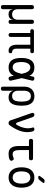

<svg xmlns="http://www.w3.org/2000/svg" viewBox="1598 -2422 1005 4240"><g transform="rotate(90 2100.0 -302.5)"><path d="M138 180Q115 180 104 169Q93 158 93 135V-505Q93 -528 104 -539Q115 -550 138 -550Q161 -550 172 -539Q183 -528 183 -505V-200Q183 -137 212.5 -102.5Q242 -68 298 -68Q354 -68 385.5 -102.5Q417 -137 417 -200V-505Q417 -528 428 -539Q439 -550 462 -550Q485 -550 496 -539Q507 -528 507 -505V-34Q507 -12 496 -1Q485 10 463 10Q441 10 430 -1Q419 -12 419 -34V-85Q419 -95 419 -95Q419 -95 417 -85Q409 -40 381 -15Q353 10 297 10Q241 10 216 -15Q191 -40 185 -85Q183 -95 183 -95Q183 -95 183 -85V135Q183 158 172 169Q161 180 138 180Z M1099 10Q1065 10 1040 -4.5Q1015 -19 999.5 -43Q984 -67 976.5 -98.5Q969 -130 969 -164V-470H796V-34Q796 -12 785.5 -1Q775 10 753 10Q731 10 720 -1Q709 -12 709 -34V-470H665Q645 -470 635 -480Q625 -490 625 -510Q625 -530 635 -540Q645 -550 665 -550H1114Q1134 -550 1144 -540Q1154 -530 1154 -510Q1154 -490 1144 -480Q1134 -470 1114 -470H1055V-158Q1055 -118 1074 -94Q1093 -70 1127 -68Q1141 -67 1148 -60.5Q1155 -54 1155 -40Q1155 -10 1143 0Q1131 10 1099 10Z M1760 -46Q1765 -23 1757 -10Q1749 3 1726 8Q1703 13 1689.5 5Q1676 -3 1671 -26L1610 -285Q1601 -325 1589 -359Q1577 -393 1560.5 -417.5Q1544 -442 1522 -456Q1500 -470 1470 -470Q1439 -470 1416.5 -454.5Q1394 -439 1379 -412Q1364 -385 1357 -348.5Q1350 -312 1350 -270H1260Q1260 -334 1271 -387Q1282 -440 1306.5 -478.5Q1331 -517 1371.5 -538.5Q1412 -560 1470 -560Q1530 -560 1568 -541.5Q1606 -523 1631 -489.5Q1656 -456 1671.5 -408.5Q1687 -361 1700 -303ZM1671 -524Q1676 -547 1689.5 -555Q1703 -563 1726 -558Q1749 -553 1757 -540Q1765 -527 1760 -504L1700 -257Q1686 -199 1670.5 -150Q1655 -101 1630.5 -65.5Q1606 -30 1568 -10Q1530 10 1470 10Q1412 10 1371.5 -10Q1331 -30 1306.5 -66.5Q1282 -103 1271 -154.5Q1260 -206 1260 -270H1350Q1350 -228 1356 -193.5Q1362 -159 1375.5 -133.5Q1389 -108 1412.5 -94Q1436 -80 1470 -80Q1500 -80 1522 -95.5Q1544 -111 1560.5 -137.5Q1577 -164 1588.5 -199.5Q1600 -235 1610 -275Z M1939 180Q1916 180 1905 169Q1894 158 1894 135V-336Q1894 -387 1908.5 -428.5Q1923 -470 1950 -499Q1977 -528 2016 -544Q2055 -560 2103 -560Q2200 -560 2250 -505.5Q2300 -451 2310 -356Q2315 -316 2315 -275.5Q2315 -235 2310 -195Q2300 -100 2257.5 -45Q2215 10 2132 10Q2070 10 2030.5 -20.5Q1991 -51 1984 -105V135Q1984 158 1973 169Q1962 180 1939 180ZM2102 -68Q2159 -68 2185.5 -102Q2212 -136 2220 -200Q2225 -238 2225 -275.5Q2225 -313 2220 -350Q2212 -414 2185.5 -448Q2159 -482 2102 -482Q2074 -482 2052 -471.5Q2030 -461 2015 -441.5Q2000 -422 1992 -394Q1984 -366 1984 -330V-200Q1984 -137 2015 -102.5Q2046 -68 2102 -68Z M2474 -508Q2471 -518 2472.5 -527Q2474 -536 2479 -543.5Q2484 -551 2493 -555.5Q2502 -560 2514 -560Q2532 -560 2545 -551Q2558 -542 2564 -525L2685 -185Q2693 -163 2707.5 -155.5Q2722 -148 2730 -161Q2758 -203 2777.5 -249.5Q2797 -296 2806 -343Q2815 -390 2813 -436.5Q2811 -483 2796 -525Q2793 -534 2795.5 -540.5Q2798 -547 2804 -551.5Q2810 -556 2818.5 -558Q2827 -560 2836 -560Q2859 -560 2870 -544Q2881 -528 2886 -508Q2901 -450 2899 -391Q2897 -332 2880 -273Q2863 -214 2833.5 -155Q2804 -96 2763 -38Q2749 -18 2737.5 -4Q2726 10 2700 10Q2675 10 2660 -2Q2645 -14 2637 -38Z M3479 -530Q3499 -530 3509.5 -517.5Q3520 -505 3520 -485Q3520 -465 3509.5 -452.5Q3499 -440 3479 -440H3088Q3068 -440 3057.5 -452.5Q3047 -465 3047 -485Q3047 -505 3057.5 -517.5Q3068 -530 3088 -530ZM3461 -97Q3481 -108 3496.5 -102.5Q3512 -97 3523 -78Q3535 -58 3530.5 -41.5Q3526 -25 3507 -15Q3477 1 3442 5.5Q3407 10 3365 10Q3329 10 3299.5 -3Q3270 -16 3249 -42.5Q3228 -69 3216.5 -110Q3205 -151 3205 -207V-530H3295V-224Q3295 -152 3316.5 -116Q3338 -80 3380 -80Q3400 -80 3419 -83Q3438 -86 3461 -97Z M3900 10Q3842 10 3800 -11.5Q3758 -33 3730 -71Q3702 -109 3688.5 -161.5Q3675 -214 3675 -276Q3675 -338 3688 -390Q3701 -442 3729 -479.5Q3757 -517 3799.5 -538.5Q3842 -560 3900 -560Q3959 -560 4001.5 -538.5Q4044 -517 4071.5 -479.5Q4099 -442 4112 -390Q4125 -338 4125 -276Q4125 -214 4111.5 -161.5Q4098 -109 4070.5 -71Q4043 -33 4000.5 -11.5Q3958 10 3900 10ZM3900 -80Q3935 -80 3960.5 -94.5Q3986 -109 4002.5 -134.5Q4019 -160 4027 -196.5Q4035 -233 4035 -276Q4035 -319 4027.5 -354.5Q4020 -390 4003.5 -415.5Q3987 -441 3961.5 -455.5Q3936 -470 3900 -470Q3864 -470 3838.5 -455.5Q3813 -441 3796.5 -415.5Q3780 -390 3772.5 -354Q3765 -318 3765 -275Q3765 -232 3773 -196Q3781 -160 3797.5 -134.5Q3814 -109 3839.5 -94.5Q3865 -80 3900 -80ZM3955 -670Q3945 -657 3932 -651Q3919 -645 3903 -645Q3871 -645 3864.5 -657Q3858 -669 3878 -695L3926 -758Q3936 -772 3949 -778.5Q3962 -785 3979 -785Q4013 -785 4019.5 -772Q4026 -759 4005 -733Z"/></g></svg>

Font: Maple Mono
Style: Regular
Weight: 400
Monospace: yes
Designer: subframe7536
Version: Version 7.300